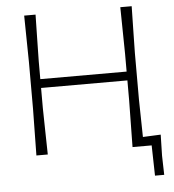

<svg xmlns="http://www.w3.org/2000/svg" viewBox="-58 -766 884 975"><g transform="rotate(-5 384.0 -279.0)"><path d="M101.5 0Q102.5 -60 103.2 -115.8Q104 -171.5 105 -237V-475Q104 -541 103.2 -596.8Q102.5 -652.5 101.5 -713H159.5Q158.5 -652.5 157.2 -596.8Q156 -541 155 -475V-384.5H595V-475Q594 -541 593.2 -596.8Q592.5 -652.5 591.5 -713H649.5Q648.5 -652.5 647.2 -596.8Q646 -541 645 -475V-237Q646 -184.5 646.8 -138.8Q647.5 -93 648.5 -46.5Q671 -47.5 694 -48.5Q717 -49.5 739.5 -50.5Q739 -21.5 738.2 5Q737.5 31.5 737 56.5Q737.5 81 738.2 105.8Q739 130.5 739.5 154.5H692.5L689 0H591.5Q592.5 -60 593.2 -115.8Q594 -171.5 595 -237V-339.5H155V-237Q156 -171.5 157.2 -116Q158.5 -60.5 159.5 0Z"/></g></svg>

Font: Commissioner Loud ExtraLight
Style: Regular
Weight: 200
Designer: Kostas Bartsokas
Foundry: Kostas Bartsokas
Version: Version 1.000; ttfautohint (v1.8.3)